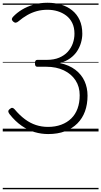

<svg xmlns="http://www.w3.org/2000/svg" viewBox="-20 -955 736 1395"><path d="M330 19Q280 19 232 5Q184 -9 137.5 -41Q91 -73 50 -125Q42 -135 40.5 -144Q39 -153 50 -162Q61 -172 69 -171.5Q77 -171 86 -161Q123 -117 161.5 -88.5Q200 -60 241.5 -46.5Q283 -33 329 -33Q382 -33 425 -49Q468 -65 498 -94.5Q528 -124 543.5 -166.5Q559 -209 559 -263Q559 -325 529 -371Q499 -417 444.5 -443.5Q390 -470 316 -470H251Q242 -470 238 -476Q234 -482 234 -495Q234 -509 238.5 -514.5Q243 -520 251 -520H319Q372 -520 410 -536Q448 -552 472.5 -579Q497 -606 509 -640Q521 -674 521 -710Q521 -755 505 -788Q489 -821 461 -842Q433 -863 398.5 -873.5Q364 -884 325 -884Q283 -884 247 -874Q211 -864 178.5 -845.5Q146 -827 114 -800Q105 -792 95.5 -790.5Q86 -789 76 -798Q64 -810 66.5 -818.5Q69 -827 75 -833Q102 -862 140 -885Q178 -908 225 -921.5Q272 -935 325 -935Q378 -935 423.5 -921.5Q469 -908 504 -880Q539 -852 558.5 -809.5Q578 -767 578 -710Q578 -678 568.5 -645Q559 -612 540 -583Q521 -554 490 -531.5Q459 -509 415 -497Q483 -482 527.5 -448Q572 -414 594 -366Q616 -318 616 -260Q616 -197 597.5 -146Q579 -95 542 -58Q505 -21 452 -1Q399 19 330 19ZM0 410H696V420H0ZM0 -20H696V0H0ZM0 -505H696V-500H0ZM0 -930H696V-920H0Z"/></svg>

Font: Playwrite DE Grund Guides
Style: Regular
Weight: 400
Designer: Veronika Burian, José Scaglione
Foundry: TypeTogether
Version: Version 1.003